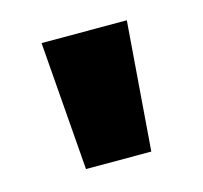

<svg xmlns="http://www.w3.org/2000/svg" viewBox="-53 -908 393 372"><g transform="rotate(-15 143.5 -722.0)"><path d="M78 -593 58 -851H229L209 -593Z"/></g></svg>

Font: Noto Sans Tamil UI Condensed Black
Style: Regular
Weight: 900
Width: 3
Designer: Jelle Bosma - Monotype Design Team
Foundry: Monotype Imaging Inc.
Version: Version 2.004; ttfautohint (v1.8.4.7-5d5b)